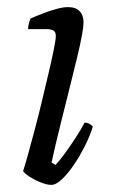

<svg xmlns="http://www.w3.org/2000/svg" viewBox="-20 -520 319 540"><path d="M124 0Q112 0 94.5 -7Q77 -14 62.5 -23.5Q48 -33 45 -39Q50 -54 58.5 -84.5Q67 -115 77.5 -154.5Q88 -194 98 -236Q108 -278 117 -316Q126 -354 131.5 -381.5Q137 -409 137 -419Q137 -430 130.5 -434Q124 -438 112 -438H59Q59 -446 61.5 -455Q64 -464 66 -468Q82 -475 101.5 -482.5Q121 -490 139.5 -495Q158 -500 171 -500Q193 -500 204 -488.5Q215 -477 215 -456Q215 -446 210.5 -421Q206 -396 197 -359Q188 -322 176.5 -275.5Q165 -229 151.5 -175.5Q138 -122 125 -63L136 -56Q146 -66 161 -86.5Q176 -107 192 -131.5Q208 -156 218 -175Q226 -175 232 -171.5Q238 -168 241 -164Q235 -143 221.5 -115Q208 -87 190.5 -60.5Q173 -34 155.5 -17Q138 0 124 0Z"/></svg>

Font: Texturina Medium 12pt ExtraLight
Style: Italic
Weight: 250
Italic angle: -11°
Version: Version 1.002